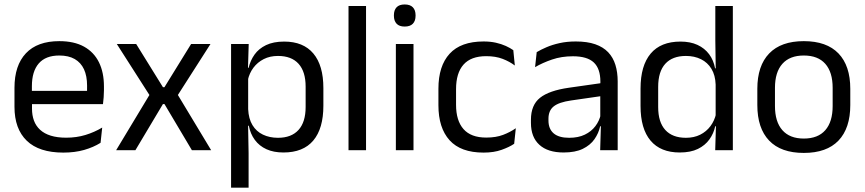

<svg xmlns="http://www.w3.org/2000/svg" viewBox="-20 -690 3972 882"><path d="M271 11Q159.5 11 103 -43.5Q46.5 -98 46.5 -199.5V-286.5Q46.5 -389.5 99 -445.2Q151.5 -501 252.5 -501Q320.5 -501 366 -475.8Q411.5 -450.5 434.5 -404Q457.5 -357.5 457.5 -293V-275Q457.5 -259 456.2 -243Q455 -227 453 -211.5H378.5Q379.5 -235.5 379.8 -257Q380 -278.5 380 -296.5Q380 -341 365.8 -371.8Q351.5 -402.5 323.2 -418.8Q295 -435 252.5 -435Q189.5 -435 158 -398.5Q126.5 -362 126.5 -294V-247.5L127 -237.5V-191Q127 -160.5 136 -136Q145 -111.5 164.2 -93.8Q183.5 -76 213.2 -66.8Q243 -57.5 284 -57.5Q331.5 -57.5 372.5 -70Q413.5 -82.5 449.5 -104L442 -34Q409.5 -13.5 366.5 -1.2Q323.5 11 271 11ZM89 -211.5V-272.5H436V-211.5Z M513.5 0 673.5 -265.5V-242.5L516.5 -488H605.5L728.5 -289.5H735.5L858 -488H947L790 -242.5V-265.5L950 0H861.5L735.5 -212H728.5L602 0Z M1282 10.5Q1237 10.5 1204 -4.5Q1171 -19.5 1150.5 -47.5Q1130 -75.5 1123 -112.5H1096.5L1120 -188.5Q1122 -144.5 1139.8 -115.2Q1157.5 -86 1188 -71.5Q1218.5 -57 1257 -57Q1318.5 -57 1351.2 -93Q1384 -129 1384 -198.5V-292Q1384 -361 1351.5 -397Q1319 -433 1257 -433Q1220 -433 1191.5 -418.5Q1163 -404 1144.2 -379Q1125.5 -354 1118.5 -322L1098.5 -378.5H1122Q1130 -412 1149.2 -439.2Q1168.5 -466.5 1202.2 -482.8Q1236 -499 1285.5 -499Q1373.5 -499 1419.5 -444.2Q1465.5 -389.5 1465.5 -285.5V-204.5Q1465.5 -99.5 1419.2 -44.5Q1373 10.5 1282 10.5ZM1041.5 172V-488H1122.5L1119 -370.5L1120 -345.5V-140L1119.5 -123.5L1122 13.5V172Z M1581 0V-662.5H1661.5V0Z M1798.5 0V-488H1879.5V0ZM1839 -568Q1814 -568 1801.8 -581.2Q1789.5 -594.5 1789.5 -617.5V-620Q1789.5 -643.5 1801.8 -656.5Q1814 -669.5 1839 -669.5Q1864 -669.5 1876.5 -656.5Q1889 -643.5 1889 -620V-617.5Q1889 -594 1876.5 -581Q1864 -568 1839 -568Z M2201.5 11Q2096.5 11 2045.2 -45.8Q1994 -102.5 1994 -206.5V-282.5Q1994 -387 2045.5 -443.2Q2097 -499.5 2201.5 -499.5Q2232.5 -499.5 2258 -493.8Q2283.5 -488 2303.8 -478.8Q2324 -469.5 2338 -459.5L2345 -389Q2321.5 -407 2289.2 -419.5Q2257 -432 2213.5 -432Q2143.5 -432 2109.2 -393.2Q2075 -354.5 2075 -280.5V-208.5Q2075 -136 2109.2 -97Q2143.5 -58 2213.5 -58Q2258.5 -58 2291.2 -70.5Q2324 -83 2349.5 -101L2342 -29.5Q2320 -14.5 2284.5 -1.8Q2249 11 2201.5 11Z M2737 0 2740.5 -118.5 2737.5 -131V-286.5L2738 -315Q2738 -374.5 2707.8 -403Q2677.5 -431.5 2612 -431.5Q2559.5 -431.5 2515.8 -416.5Q2472 -401.5 2438 -381.5L2445.5 -450.5Q2464.5 -462 2490.8 -473.2Q2517 -484.5 2550.8 -492Q2584.5 -499.5 2625 -499.5Q2677.5 -499.5 2714.2 -486.8Q2751 -474 2773.8 -450Q2796.5 -426 2807 -392Q2817.5 -358 2817.5 -316V0ZM2569 10.5Q2496.5 10.5 2457.8 -24.8Q2419 -60 2419 -125.5V-140Q2419 -207.5 2460.8 -240.8Q2502.5 -274 2593.5 -287L2748 -309L2752.5 -250L2603.5 -228.5Q2547.5 -220.5 2523.5 -201.2Q2499.5 -182 2499.5 -144.5V-136.5Q2499.5 -98 2523.2 -77.5Q2547 -57 2594.5 -57Q2636.5 -57 2666.5 -71.5Q2696.5 -86 2715 -110.5Q2733.5 -135 2740 -165L2752.5 -110H2737Q2730 -78 2710.8 -50.5Q2691.5 -23 2657 -6.2Q2622.5 10.5 2569 10.5Z M3102.5 10.5Q3014.5 10.5 2968.5 -44Q2922.5 -98.5 2922.5 -203V-283.5Q2922.5 -388.5 2969 -443.8Q3015.5 -499 3106 -499Q3151 -499 3184 -483.8Q3217 -468.5 3237.5 -441Q3258 -413.5 3265 -376H3291.5L3267.5 -301.5Q3266 -344.5 3248.2 -373.8Q3230.5 -403 3200.2 -418Q3170 -433 3131 -433Q3069 -433 3036.2 -397Q3003.5 -361 3003.5 -291V-198Q3003.5 -129 3036.2 -93Q3069 -57 3131 -57Q3168 -57 3196.5 -71.2Q3225 -85.5 3243.8 -110.8Q3262.5 -136 3269.5 -168L3289.5 -110H3265.5Q3258.5 -77 3238.8 -49.5Q3219 -22 3185.8 -5.8Q3152.5 10.5 3102.5 10.5ZM3265.5 0 3269 -118 3267.5 -144V-348L3268 -365L3266 -503.5V-662.5H3346.5V0Z M3672.5 12.5Q3567.5 12.5 3513.2 -44.2Q3459 -101 3459 -207.5V-282Q3459 -388 3513.5 -444.5Q3568 -501 3672.5 -501Q3777.5 -501 3831.8 -444.5Q3886 -388 3886 -282V-207.5Q3886 -101 3831.8 -44.2Q3777.5 12.5 3672.5 12.5ZM3672.5 -53.5Q3737.5 -53.5 3771.2 -92Q3805 -130.5 3805 -203V-286.5Q3805 -358.5 3771.2 -396.8Q3737.5 -435 3672.5 -435Q3608 -435 3574 -396.8Q3540 -358.5 3540 -286.5V-203Q3540 -130.5 3574 -92Q3608 -53.5 3672.5 -53.5Z"/></svg>

Font: Anek Gurmukhi
Style: Regular
Weight: 400
Designer: Sarang Kulkarni (Gurmukhi), Yesha Goshar (Latin)
Foundry: Ek Type
Version: Version 1.003